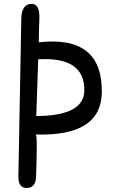

<svg xmlns="http://www.w3.org/2000/svg" viewBox="-20 -666 575 964"><path d="M137.7 -646.5Q87.9 -645.5 86.9 -570.3L72.3 220.7Q71.3 277.8 114.3 277.8Q159.2 277.8 161.1 220.7Q168.9 9.8 159.2 9.3Q488.3 19.5 491.2 -202.1Q495.1 -490.2 174.8 -453.6Q174.8 -502.9 177.7 -572.3Q180.7 -647.5 137.7 -646.5ZM171.9 -368.2Q406.2 -382.3 403.3 -210.9Q401.4 -84 162.1 -83.5Z"/></svg>

Font: Comic Relief
Style: Regular
Weight: 400
Designer: Jeff Davis
Foundry: Loudifier
Version: Version 1.200; ttfautohint (v1.8.4.7-5d5b)